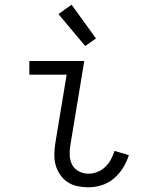

<svg xmlns="http://www.w3.org/2000/svg" viewBox="-20 -790 640 818"><path d="M357 8Q333 8 309.5 3Q286 -2 267.5 -14.5Q249 -27 236 -46Q223 -65 217 -87Q211 -109 211.5 -133.5Q212 -158 216 -182L264 -472H105V-530H339L280 -173Q276 -151 277 -128.5Q278 -106 287.5 -88Q297 -70 316 -60Q335 -50 357 -50Q376 -50 395 -57.5Q414 -65 428.5 -79Q443 -93 452.5 -110.5Q462 -128 468 -147L529 -129Q520 -101 504.5 -75.5Q489 -50 465.5 -30Q442 -10 413.5 -1Q385 8 357 8ZM343 -594 229 -730 285 -770 389 -626Z"/></svg>

Font: Iosevka Slab Light Extended
Style: Italic
Weight: 300
Width: 7
Italic angle: -9°
Monospace: yes
Designer: Belleve Invis
Foundry: Belleve Invis
Version: Version 11.1.0; ttfautohint (v1.8.3)